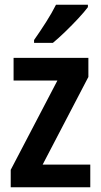

<svg xmlns="http://www.w3.org/2000/svg" viewBox="-20 -786 422 806"><path d="M359 0H25V-73L221 -448H37V-543H351V-463L159 -95H359ZM349 -756Q335 -737 309 -709Q283 -681 254 -653Q225 -625 202 -606H123V-618Q149 -655 173.5 -693.5Q198 -732 215 -766H349Z"/></svg>

Font: Noto Sans Lao Looped Condensed SemiBold
Style: Regular
Weight: 600
Width: 3
Designer: Mark Frömberg, Ben Mitchell
Foundry: The Fontpad Ltd
Version: Version 1.002; ttfautohint (v1.8.4.7-5d5b)